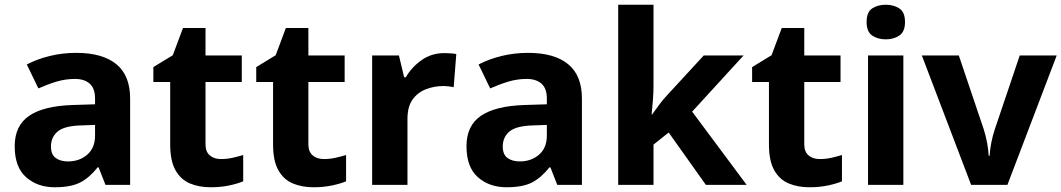

<svg xmlns="http://www.w3.org/2000/svg" viewBox="-20 -780 4478 810"><path d="M302 -557Q412 -557 470.5 -509.5Q529 -462 529 -364V0H425L396 -74H392Q357 -30 318 -10Q279 10 211 10Q138 10 90 -32.5Q42 -75 42 -163Q42 -250 103 -291.5Q164 -333 286 -337L381 -340V-364Q381 -407 358.5 -427Q336 -447 296 -447Q256 -447 218 -435.5Q180 -424 142 -407L93 -508Q137 -531 190.5 -544Q244 -557 302 -557ZM381 -253 323 -251Q251 -249 223 -225Q195 -201 195 -162Q195 -128 215 -113.5Q235 -99 267 -99Q315 -99 348 -127.5Q381 -156 381 -208Z M912 -109Q937 -109 960 -114Q983 -119 1006 -126V-15Q982 -5 946.5 2.5Q911 10 869 10Q820 10 781.5 -6Q743 -22 720.5 -61.5Q698 -101 698 -171V-434H627V-497L709 -547L752 -662H847V-546H1000V-434H847V-171Q847 -140 865 -124.5Q883 -109 912 -109Z M1346 -109Q1371 -109 1394 -114Q1417 -119 1440 -126V-15Q1416 -5 1380.5 2.5Q1345 10 1303 10Q1254 10 1215.5 -6Q1177 -22 1154.5 -61.5Q1132 -101 1132 -171V-434H1061V-497L1143 -547L1186 -662H1281V-546H1434V-434H1281V-171Q1281 -140 1299 -124.5Q1317 -109 1346 -109Z M1855 -556Q1866 -556 1881 -555Q1896 -554 1905 -552L1894 -412Q1887 -414 1873.5 -415.5Q1860 -417 1850 -417Q1812 -417 1777 -403.5Q1742 -390 1720.5 -360Q1699 -330 1699 -278V0H1550V-546H1663L1685 -454H1692Q1716 -496 1758 -526Q1800 -556 1855 -556Z M2208 -557Q2318 -557 2376.5 -509.5Q2435 -462 2435 -364V0H2331L2302 -74H2298Q2263 -30 2224 -10Q2185 10 2117 10Q2044 10 1996 -32.5Q1948 -75 1948 -163Q1948 -250 2009 -291.5Q2070 -333 2192 -337L2287 -340V-364Q2287 -407 2264.5 -427Q2242 -447 2202 -447Q2162 -447 2124 -435.5Q2086 -424 2048 -407L1999 -508Q2043 -531 2096.5 -544Q2150 -557 2208 -557ZM2287 -253 2229 -251Q2157 -249 2129 -225Q2101 -201 2101 -162Q2101 -128 2121 -113.5Q2141 -99 2173 -99Q2221 -99 2254 -127.5Q2287 -156 2287 -208Z M2737 -760V-420Q2737 -389 2734.5 -358.5Q2732 -328 2729 -297H2731Q2746 -318 2762 -339.5Q2778 -361 2796 -380L2949 -546H3117L2900 -309L3130 0H2958L2801 -221L2737 -170V0H2588V-760Z M3438 -109Q3463 -109 3486 -114Q3509 -119 3532 -126V-15Q3508 -5 3472.5 2.5Q3437 10 3395 10Q3346 10 3307.5 -6Q3269 -22 3246.5 -61.5Q3224 -101 3224 -171V-434H3153V-497L3235 -547L3278 -662H3373V-546H3526V-434H3373V-171Q3373 -140 3391 -124.5Q3409 -109 3438 -109Z M3717 -760Q3750 -760 3774 -744.5Q3798 -729 3798 -687Q3798 -646 3774 -630Q3750 -614 3717 -614Q3683 -614 3659.5 -630Q3636 -646 3636 -687Q3636 -729 3659.5 -744.5Q3683 -760 3717 -760ZM3791 -546V0H3642V-546Z M4077 0 3869 -546H4025L4130 -235Q4139 -207 4144.5 -177Q4150 -147 4151 -123H4155Q4158 -177 4177 -235L4282 -546H4438L4230 0Z"/></svg>

Font: Noto IKEA Simplified Chinese
Style: Bold
Weight: 700
Designer: Monotype Design Team
Foundry: Monotype Imaging Inc.
Version: Version 1.100